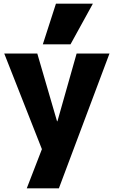

<svg xmlns="http://www.w3.org/2000/svg" viewBox="-20 -810 616 1040"><path d="M125 210 207 -2 3 -520H182L289 -153H291L395 -520H573L299 210ZM362 -570H212L283 -790H483Z"/></svg>

Font: M PLUS 1 Thin ExtraBold
Style: Regular
Weight: 800
Version: Version 1.001